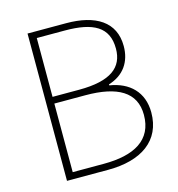

<svg xmlns="http://www.w3.org/2000/svg" viewBox="-108 -820 847 914"><g transform="rotate(-15 316.0 -363.0)"><path d="M110 0H313C477 0 582 -72 582 -211C582 -312 518 -372 422 -387V-392C498 -415 537 -473 537 -550C537 -670 445 -726 300 -726H110ZM147 -404V-694H285C425 -694 498 -655 498 -548C498 -456 435 -404 278 -404ZM147 -33V-371H300C457 -371 545 -322 545 -209C545 -85 451 -33 300 -33Z"/></g></svg>

Font: SSpoqa Han Sans Neo Thin
Style: Regular
Weight: 100
Designer: [Spoqa Han Sans Neo] Dong-huui Kim  Younghwa Kang  Yujin Lee  [Noto Sans] Ryoko NISHIZUKA  (kana & ideographs); Paul D. 
Foundry: Spoqa (http://www.spoqa-han-sans.com)
Version: Version 1.000